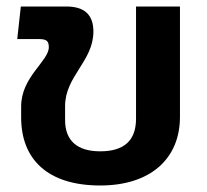

<svg xmlns="http://www.w3.org/2000/svg" viewBox="-20 -560 635 590"><path d="M288 10C441 10 533 -71 533 -201V-540H398V-195C398 -128 361 -95 288 -95C217 -95 180 -128 180 -191V-234C180 -326 267 -372 267 -463C267 -516 238 -540 184 -540H44L33 -440H98C122 -440 130 -435 130 -415C130 -372 45 -324 45 -233V-199C45 -70 127 10 288 10Z"/></svg>

Font: Kanit Medium
Style: Regular
Weight: 500
Designer: Katatrad Team
Foundry: CadsonDemak
Version: Version 1.000;PS 001.000;hotconv 1.0.88;makeotf.lib2.5.64775